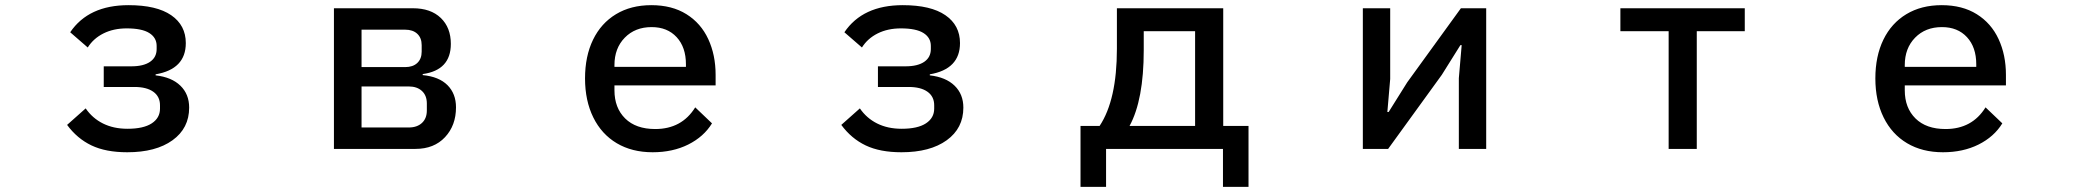

<svg xmlns="http://www.w3.org/2000/svg" viewBox="-20 -577 8040 744"><path d="M240 -93 312 -157Q338 -119 379 -98.5Q420 -78 474 -78Q536 -78 568 -99Q600 -120 600 -156V-169Q600 -203 574 -221.5Q548 -240 501 -240H382V-320H489Q536 -320 561.5 -337.5Q587 -355 587 -387V-399Q587 -431 558.5 -449Q530 -467 471 -467Q420 -467 381 -447.5Q342 -428 320 -393L252 -452Q323 -557 478 -557Q587 -557 643.5 -518Q700 -479 700 -410Q700 -309 583 -289V-285Q645 -278 679 -245Q713 -212 713 -160Q713 -80 648.5 -33.5Q584 13 473 13Q390 13 334.5 -13.5Q279 -40 240 -93Z M1274 0V-545H1580Q1649 -545 1688 -507.5Q1727 -470 1727 -407Q1727 -305 1618 -290V-286Q1681 -280 1714 -247Q1747 -214 1747 -161Q1747 -91 1704.5 -45.5Q1662 0 1590 0ZM1550 -317Q1580 -317 1597 -333Q1614 -349 1614 -377V-402Q1614 -430 1597 -446Q1580 -462 1550 -462H1381V-317ZM1564 -83Q1596 -83 1615 -100.5Q1634 -118 1634 -149V-176Q1634 -207 1615 -224.5Q1596 -242 1564 -242H1381V-83Z M2247 -273Q2247 -359 2278 -423Q2309 -487 2367 -522Q2425 -557 2504 -557Q2584 -557 2640 -522Q2696 -487 2724.5 -425.5Q2753 -364 2753 -287V-246H2361V-227Q2361 -159 2402.5 -118Q2444 -77 2519 -77Q2622 -77 2674 -161L2739 -99Q2707 -47 2647 -17Q2587 13 2509 13Q2429 13 2370 -22Q2311 -57 2279 -122Q2247 -187 2247 -273ZM2361 -325V-318H2638V-328Q2638 -394 2602 -433Q2566 -472 2505 -472Q2441 -472 2401 -431Q2361 -390 2361 -325Z M3240 -93 3312 -157Q3338 -119 3379 -98.5Q3420 -78 3474 -78Q3536 -78 3568 -99Q3600 -120 3600 -156V-169Q3600 -203 3574 -221.5Q3548 -240 3501 -240H3382V-320H3489Q3536 -320 3561.5 -337.5Q3587 -355 3587 -387V-399Q3587 -431 3558.5 -449Q3530 -467 3471 -467Q3420 -467 3381 -447.5Q3342 -428 3320 -393L3252 -452Q3323 -557 3478 -557Q3587 -557 3643.5 -518Q3700 -479 3700 -410Q3700 -309 3583 -289V-285Q3645 -278 3679 -245Q3713 -212 3713 -160Q3713 -80 3648.5 -33.5Q3584 13 3473 13Q3390 13 3334.5 -13.5Q3279 -40 3240 -93Z M4167 147V-89H4241Q4308 -190 4308 -388V-545H4720V-89H4818V147H4719V0H4266V147ZM4611 -89V-456H4412V-383Q4412 -190 4357 -89Z M5359 0H5261V-545H5367V-271L5356 -143H5361L5433 -258L5641 -545H5739V0H5633V-274L5644 -402H5639L5567 -287Z M6555 0H6446V-456H6259V-545H6741V-456H6555Z M7247 -273Q7247 -359 7278 -423Q7309 -487 7367 -522Q7425 -557 7504 -557Q7584 -557 7640 -522Q7696 -487 7724.5 -425.5Q7753 -364 7753 -287V-246H7361V-227Q7361 -159 7402.5 -118Q7444 -77 7519 -77Q7622 -77 7674 -161L7739 -99Q7707 -47 7647 -17Q7587 13 7509 13Q7429 13 7370 -22Q7311 -57 7279 -122Q7247 -187 7247 -273ZM7361 -325V-318H7638V-328Q7638 -394 7602 -433Q7566 -472 7505 -472Q7441 -472 7401 -431Q7361 -390 7361 -325Z"/></svg>

Font: IBM Plex Sans JP Medium
Style: Regular
Weight: 500
Designer: Mike Abbink; Paul van der Laan; Pieter van Rosmalen; Wujin Sim; Yejin Wi; Jinhee Kim; Boomi Park; Yona Kim; Kichan Ma
Foundry: Sandoll Inc.
Version: Version 1.001